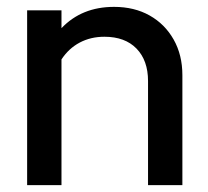

<svg xmlns="http://www.w3.org/2000/svg" viewBox="-20 -539 607 559"><path d="M59 0V-509H159V-457Q218 -519 312 -519Q371 -519 415.5 -494Q460 -469 485.5 -424Q511 -379 511 -320V0H411V-303Q411 -363 377.5 -397.5Q344 -432 284 -432Q244 -432 212 -415Q180 -398 159 -366V0Z"/></svg>

Font: Red Hat Display Medium
Style: Regular
Weight: 500
Designer: Pentagram, MCKL
Foundry: Pentagram, MCKL
Version: Version 1.023